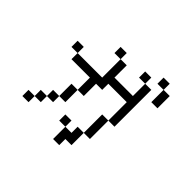

<svg xmlns="http://www.w3.org/2000/svg" viewBox="-191 -1066 1382 1382"><g transform="rotate(45 500.0 -374.5)"><path d="M812.5 -750H750V-812.5H812.5ZM125 -62.5H187.5V0H125ZM125 -562.5H187.5V-500H125ZM187.5 -125H250V-62.5H187.5ZM187.5 -500H437.5V-687.5H500V-562.5H687.5V-687.5H750V-312.5H687.5V-500H500V-437.5H437.5V-312.5H375V-437.5H187.5ZM250 -187.5H312.5V-125H250ZM312.5 -312.5H375V-187.5H312.5ZM375 -750H437.5V-687.5H375ZM437.5 -125H500V-62.5H437.5ZM500 -62.5H562.5V-125H625V0H562.5V62.5H500ZM625 -312.5H687.5V-125H625ZM625 -750H687.5V-687.5H625ZM812.5 -750H875V-625H812.5Z"/></g></svg>

Font: 寒蝉点阵体 16px
Style: Regular
Weight: 400
Designer: Designed by Warren2060
Foundry: ChillType
Version: Version 1.000